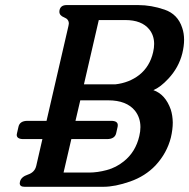

<svg xmlns="http://www.w3.org/2000/svg" viewBox="-20 -715 734 745"><path d="M305.7 -387.7H427.2Q481 -393.6 520.5 -424.3Q561.5 -457 574.2 -512.7Q578.1 -529.3 578.1 -544.4Q578.1 -577.6 559.1 -601.1Q529.8 -637.2 466.3 -637.2H363.3ZM516.6 -695.3Q566.9 -695.3 618.2 -677.7Q669.9 -660.2 687 -606.9Q694.3 -585.9 694.3 -560.5Q694.3 -536.6 687.5 -508.3Q673.8 -453.1 633.3 -409.7Q602.5 -376.5 575.2 -365.2Q621.6 -349.1 642.6 -290Q649.9 -267.1 650.4 -239.7Q650.4 -212.9 643.1 -181.6Q627.9 -121.1 583.5 -73.2Q543.5 -31.2 484.9 -10.7Q426.3 9.8 381.3 9.8H75.2Q56.6 9.8 56.6 -3.9Q56.6 -6.8 57.6 -10.3Q62 -28.8 88.4 -37.6Q114.7 -46.4 120.6 -71.3L144.5 -175.3H70.8Q44.9 -175.3 44.9 -191.9Q44.9 -194.8 45.9 -197.8L51.8 -223.6Q57.1 -246.1 86.9 -246.1H160.6L245.6 -614.3Q246.6 -619.1 247.1 -623.5Q247.1 -640.6 229 -647.5Q210.4 -654.8 210.4 -669.4Q210.4 -672.4 210.9 -675.3Q215.3 -695.3 238.3 -695.3ZM272.9 -246.1H411.1Q437 -246.1 437 -229.5Q437 -226.6 436.5 -223.6L430.7 -197.8Q425.3 -175.3 395 -175.3H256.8L226.6 -45.4H324.7Q358.4 -45.4 394.5 -55.2Q430.7 -64.9 460.4 -88.9Q506.3 -125.5 520.5 -187Q524.9 -205.1 524.9 -221.7Q524.9 -258.3 503.9 -285.2Q471.2 -325.7 399.9 -325.7H291.5Z"/></svg>

Font: Caudex
Style: Bold
Weight: 700
Italic angle: -13°
Version: Version 1.04